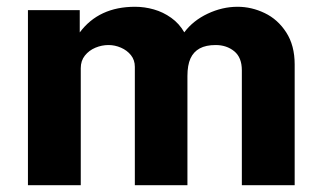

<svg xmlns="http://www.w3.org/2000/svg" viewBox="-20 -547 953 567"><path d="M62.5 -517H215.5V-451.2Q272 -527 378.8 -527Q406.8 -527 434.2 -519.2Q461.6 -511.5 485.6 -494.4Q509.5 -477.4 524.2 -451.5Q550 -486.1 593.3 -506.6Q636.6 -527 681.5 -527Q722.9 -527 761.6 -508.4Q800.4 -489.9 825.3 -451.3Q850.2 -412.8 850.2 -356.8V0H694.2V-339.5Q694.2 -377.2 671.8 -395.6Q649.2 -414 617 -414Q588.2 -414 569.9 -404.1Q551.5 -394.1 542.5 -374.4Q533.5 -354.6 533.5 -322.5V0H378.2V-349.8Q378.2 -369.6 366.7 -384.1Q355.1 -398.5 337.2 -406.2Q319.4 -414 300.5 -414Q280.5 -414 261.7 -406.1Q242.9 -398.2 230.7 -382.9Q218.5 -367.6 218.5 -345.8V0H62.5Z"/></svg>

Font: Public Sans VF
Style: Regular
Weight: 400
Designer: Pablo Impallari, Rodrigo Fuenzalida (Modified by Dan O. Williams and USWDS)
Version: Version 1.003